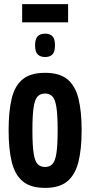

<svg xmlns="http://www.w3.org/2000/svg" viewBox="-20 -906 439 936"><path d="M22 -271Q22 -363 37 -425.5Q52 -488 90.5 -519.5Q129 -551 200 -551Q270 -551 308.5 -519.5Q347 -488 362.5 -425.5Q378 -363 378 -271Q378 -178 362 -115.5Q346 -53 307.5 -21.5Q269 10 200 10Q130 10 91.5 -21.5Q53 -53 37.5 -115.5Q22 -178 22 -271ZM138 -271Q138 -197 144 -158.5Q150 -120 163.5 -106Q177 -92 200 -92Q222 -92 235.5 -106Q249 -120 255 -158.5Q261 -197 261 -271Q261 -345 255 -383.5Q249 -422 235.5 -436Q222 -450 200 -450Q177 -450 163.5 -436Q150 -422 144 -383.5Q138 -345 138 -271ZM200 -628Q177 -628 164 -640.5Q151 -653 151 -685Q151 -717 164 -729.5Q177 -742 200 -742Q223 -742 235.5 -729.5Q248 -717 248 -685Q248 -653 235.5 -640.5Q223 -628 200 -628ZM88 -797V-886H312V-797Z"/></svg>

Font: Georama Condensed SemiBold
Style: Regular
Weight: 600
Width: 3
Designer: Jean-Baptiste Levee
Foundry: Production Type
Version: Version 1.000